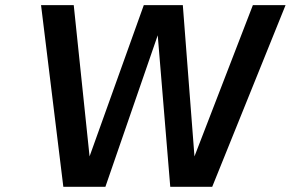

<svg xmlns="http://www.w3.org/2000/svg" viewBox="-20 -720 1121 740"><path d="M534.2 -700.2H684.6L729.5 -117.2L954.6 -700.2H1080.6L797.9 0H636.2L587.9 -584L386.2 0H224.1L138.2 -700.2H264.2L325.2 -117.2Z"/></svg>

Font: Fivo Sans Med
Style: Regular
Weight: 450
Designer: Alexander Slobzheninov
Foundry: Alexander Slobzheninov
Version: 1.0